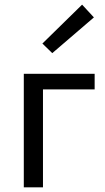

<svg xmlns="http://www.w3.org/2000/svg" viewBox="-20 -802 451 822"><path d="M81.9 0V-486H385.2V-419.3H164V0ZM203.8 -574.5 161.5 -615.6 331.5 -782.1 382 -727.5Z"/></svg>

Font: Source Sans 3 Variable
Style: Regular
Weight: 200
Designer: Paul D. Hunt
Foundry: Adobe Systems Incorporated
Version: Version 3.026